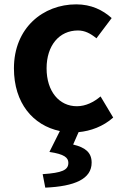

<svg xmlns="http://www.w3.org/2000/svg" viewBox="-20 -594 567 882"><path d="M188 268C324 262 401 228 401 153C401 106 371 83 316 70L341 13C396 8 454 -13 500 -54L442 -151C411 -125 374 -106 333 -106C252 -106 194 -174 194 -280C194 -385 252 -454 338 -454C369 -454 395 -441 423 -418L493 -511C452 -548 399 -574 330 -574C178 -574 44 -466 44 -280C44 -120 132 -18 255 8L207 104C275 114 294 130 294 154C294 187 266 200 176 206Z"/></svg>

Font: Noto Sans Mono CJK HK
Style: Bold
Weight: 700
Designer: Ryoko NISHIZUKA 西塚涼子 (kana, bopomofo & ideographs); Paul D. Hunt (Latin, Greek & Cyrillic); Sandoll Communications 산돌커뮤니
Foundry: Adobe
Version: Version 2.004;hotconv 1.0.118;makeotfexe 2.5.65603